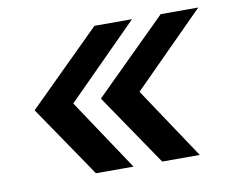

<svg xmlns="http://www.w3.org/2000/svg" viewBox="-58 -593 716 595"><g transform="rotate(-10 300.0 -295.5)"><path d="M198.7 -70.3 45.4 -295.4 273.4 -521H391.6L167 -295.4L316.9 -70.3ZM407.2 -70.3 253.9 -295.4 481.9 -521H600.1L375.5 -295.4L525.4 -70.3Z"/></g></svg>

Font: Inter 20pt Medium
Style: Italic
Weight: 500
Italic angle: -9.3988°
Version: Version 4.001;git-66647c0bb